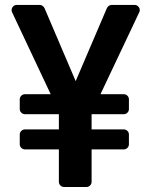

<svg xmlns="http://www.w3.org/2000/svg" viewBox="-20 -747 604 767"><path d="M215.2 -20.6V-150.2H79.9Q71.4 -150.2 65.2 -156.2Q58.9 -162.3 58.9 -170.8V-209.5Q58.9 -218 65.2 -224.1Q71.4 -230.1 79.9 -230.1H215.2V-290.8H79.9Q71.4 -290.8 65.2 -296.9Q58.9 -302.9 58.9 -311.4V-350.1Q58.9 -358.7 65.2 -364.7Q71.4 -370.7 79.9 -370.7H182.5L28.4 -697.8Q26.3 -702.1 26.3 -706.3Q26.3 -714.8 32.3 -721.1Q38.4 -727.3 47.2 -727.3H138.5Q144.5 -727.3 149.7 -723.9Q154.8 -720.5 157.7 -714.8L282.3 -422.9L407 -714.5Q409.8 -720.5 415 -723.9Q420.1 -727.3 426.1 -727.3H517.4Q526.3 -727.3 532.3 -721.1Q538.4 -714.8 538.4 -706.3Q538.4 -702.1 536.2 -697.8L381.4 -370.7H474.4Q483 -370.7 489 -364.7Q495 -358.7 495 -350.1V-311.4Q495 -302.9 489 -296.9Q483 -290.8 474.4 -290.8H345.9V-230.1H474.4Q483 -230.1 489 -224.1Q495 -218 495 -209.5V-170.8Q495 -162.3 489 -156.2Q483 -150.2 474.4 -150.2H345.9V-20.6Q345.9 -12.1 339.8 -6Q333.8 0 325.3 0H236.2Q227.6 0 221.4 -6Q215.2 -12.1 215.2 -20.6Z"/></svg>

Font: DeltaSans SemiBold
Style: Regular
Weight: 600
Designer: Rasmus Andersson
Foundry: rsms
Version: Version 3.012